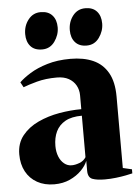

<svg xmlns="http://www.w3.org/2000/svg" viewBox="-53 -770 595 821"><g transform="rotate(-5 244.5 -359.0)"><path d="M147 11Q105 11 73.8 -6.5Q42.5 -24 25.5 -55.5Q8.5 -87 8.5 -129.5Q8.5 -177 34.8 -209.8Q61 -242.5 103.2 -262.2Q145.5 -282 194.5 -290.5Q243.5 -299 289.5 -299V-358.5Q289.5 -382 278.8 -401.2Q268 -420.5 247.5 -431.8Q227 -443 197 -443Q149 -443 111.2 -432.8Q73.5 -422.5 52 -414L40 -436Q57 -453 87.5 -472Q118 -491 161.8 -504.2Q205.5 -517.5 262 -517.5Q318 -517.5 358.8 -499.5Q399.5 -481.5 422 -442.2Q444.5 -403 444.5 -339.5V-33L483 -24V-6.5Q472.5 -4 453.8 -0.2Q435 3.5 411.8 6.2Q388.5 9 364 9Q330.5 9 311 1.8Q291.5 -5.5 291.5 -34.5V-77Q283.5 -56.5 263.5 -36.2Q243.5 -16 214 -2.5Q184.5 11 147 11ZM228 -63.5Q243.5 -63.5 261.8 -70.5Q280 -77.5 289.5 -93V-271Q245.5 -271 218.2 -255.8Q191 -240.5 178.2 -213.8Q165.5 -187 165.5 -152Q165.5 -126.5 173.5 -106.5Q181.5 -86.5 195.8 -75Q210 -63.5 228 -63.5ZM145 -568Q112.5 -568 95.5 -587.5Q78.5 -607 78.5 -639.5Q78.5 -675 99 -701.2Q119.5 -727.5 152 -727.5H153Q185 -727.5 202.2 -708.2Q219.5 -689 219.5 -656.5Q219.5 -624 199.5 -596Q179.5 -568 145.5 -568ZM336 -568Q304.5 -568 287.2 -587.5Q270 -607 270 -639.5Q270 -675 290.2 -701.2Q310.5 -727.5 343.5 -727.5H344.5Q376.5 -727.5 393.5 -708.2Q410.5 -689 410.5 -656.5Q410.5 -624 390.5 -596Q370.5 -568 337 -568Z"/></g></svg>

Font: Merriweather 144pt ExtraBold
Style: Regular
Weight: 800
Version: Version 2.100